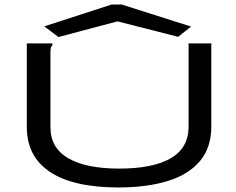

<svg xmlns="http://www.w3.org/2000/svg" viewBox="-20 -814 1040 845"><path d="M502 11Q303 11 200.5 -57Q98 -125 98 -255V-623H211V-616Q205 -610 203.5 -603Q202 -596 202 -579V-254Q202 -163 280.5 -117.5Q359 -72 504 -72Q653 -72 731.5 -117.5Q810 -163 810 -257V-623H910V-258Q910 -164 859.5 -104.5Q809 -45 717 -17Q625 11 502 11ZM237 -651 175 -698 471 -794H516L821 -697L764 -652L497 -720Z"/></svg>

Font: Inconsolata UltraExpanded Medium
Style: Regular
Weight: 500
Width: 9
Monospace: yes
Designer: Raph Levien, Cyreal, Brenton Simpson
Foundry: Raph Levien, Cyreal, Google
Version: Version 3.001; ttfautohint (v1.8.2.53-6de2)